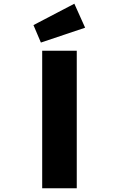

<svg xmlns="http://www.w3.org/2000/svg" viewBox="-20 -1013 640 1033"><path d="M207 0V-740H393V0ZM200 -784 160 -878 380 -993 438 -864Z"/></svg>

Font: Lexend Zetta ExtraBold
Style: Regular
Weight: 800
Designer: Bonnie Shaver-Troup, Thomas Jockin
Foundry: Lexend
Version: Version 1.007